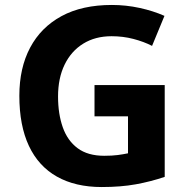

<svg xmlns="http://www.w3.org/2000/svg" viewBox="-20 -744 764 774"><path d="M361 -401H644V-31Q588 -12 527.5 -1Q467 10 390 10Q284 10 209.5 -32Q135 -74 96.5 -156Q58 -238 58 -358Q58 -470 101.5 -552Q145 -634 228 -679Q311 -724 431 -724Q488 -724 543 -712Q598 -700 643 -680L593 -559Q560 -576 518 -587Q476 -598 430 -598Q364 -598 315.5 -568Q267 -538 240.5 -483.5Q214 -429 214 -355Q214 -285 233 -231Q252 -177 293 -146.5Q334 -116 400 -116Q432 -116 454.5 -119Q477 -122 496 -126V-275H361Z"/></svg>

Font: Noto Sans Tangsa
Style: Bold
Weight: 700
Version: Version 1.504